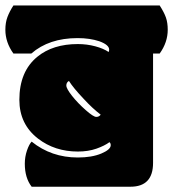

<svg xmlns="http://www.w3.org/2000/svg" viewBox="-52 -670 640 709"><path d="M235.4 -88.4Q137.7 -88.4 64.9 -147Q55.7 -137.7 47.6 -114.3Q39.6 -90.8 39.6 -65.4Q39.6 -13.2 64.9 19.5H429.7Q513.2 19.5 513.2 -68.4V-472.2H537.6Q567.4 -513.7 567.4 -560.1Q567.4 -585.9 560.8 -605Q554.2 -624 537.6 -649.9H-2.4Q-16.6 -627.9 -24.4 -607.4Q-32.2 -586.9 -32.2 -560.1Q-32.2 -513.7 -2.4 -472.2H63.5Q128.9 -529.3 234.4 -529.3Q279.8 -529.3 314.9 -517.6Q351.1 -504.4 351.1 -486.8Q351.1 -481.9 349.1 -478Q330.6 -490.7 299.8 -499Q269 -507.3 235.4 -507.3Q143.1 -507.3 85.9 -460.4Q19.5 -406.2 19.5 -301.3Q19.5 -211.4 88.4 -158.2Q150.4 -110.4 235.4 -110.4Q273.9 -110.4 304.2 -121.1Q334.5 -131.8 352.1 -145Q356.9 -141.6 356.9 -133.8Q356.9 -117.7 322 -103Q287.1 -88.4 235.4 -88.4ZM319.8 -246.6Q314 -238.3 303.5 -238.3Q293 -238.3 264.2 -263.7Q235.4 -289.1 214.1 -315.9Q192.9 -342.8 192.9 -354.2Q192.9 -365.7 202.6 -371.1Q218.8 -345.2 256.8 -305.2Q289.6 -269.5 319.8 -246.6Z"/></svg>

Font: Friends & Family
Style: Regular
Weight: 400
Designer: Sarang Kulkarni, Maithili Shingre, Noopur Datye
Foundry: Ek Type
Version: Version 1.000;hotconv 1.0.117;makeotfexe 2.5.65602